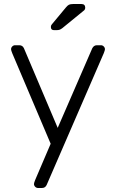

<svg xmlns="http://www.w3.org/2000/svg" viewBox="-20 -745 572 955"><path d="M169 190Q161 190 155 184Q149 178 149 170Q149 165 155 150L232 -30L41 -480Q35 -495 35 -500Q35 -508 41 -514Q47 -520 55 -520H76Q92 -520 99 -505L267 -109L439 -505Q447 -520 462 -520H482Q490 -520 496 -514Q502 -508 502 -500Q502 -495 496 -480L212 175Q205 190 189 190ZM249 -595Q233 -595 233 -611Q233 -619 238 -624L307 -707Q316 -718 323 -721.5Q330 -725 344 -725H385Q404 -725 404 -706Q404 -699 399 -694L290 -605Q282 -599 276 -597Q270 -595 259 -595Z"/></svg>

Font: Rubik AZ
Style: Regular
Weight: 300
Designer: Hubert and Fischer
Foundry: Hubert & Fischer
Version: Version 2.000